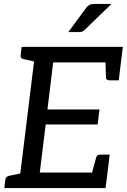

<svg xmlns="http://www.w3.org/2000/svg" viewBox="-20 -955 644 975"><path d="M74 0 162 -717H604L594 -638H250L221 -399H485L476 -323H212L182 -79H526L516 0ZM441 -54 468 -154Q470 -163 476 -166.5Q482 -170 491 -170H537L526 -79ZM515 -663 594 -638 583 -547H537Q529 -547 523.5 -550.5Q518 -554 518 -563ZM192 -717 171 -639 98 -655Q90 -657 87 -662Q84 -667 85 -676L90 -717ZM2 0 7 -41Q8 -50 12.5 -55Q17 -60 25 -62L102 -78L104 0ZM459 -935H546L413 -806Q405 -798 398.5 -795Q392 -792 380 -792H327L416 -913Q424 -924 433.5 -929.5Q443 -935 459 -935Z"/></svg>

Font: Aleo
Style: Italic
Weight: 400
Italic angle: -7°
Designer: Alessio Laiso
Foundry: Alessio Laiso
Version: Version 2.001;gftools[0.9.29]